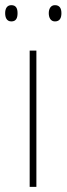

<svg xmlns="http://www.w3.org/2000/svg" viewBox="-32 -724 258 744"><path d="M-12 -673C-12 -656 -6 -641 12 -641C31 -641 36 -655 36 -673C36 -690 31 -704 12 -704C-6 -704 -12 -689 -12 -673ZM157 -673C157 -656 164 -641 181 -641C200 -641 206 -655 206 -673C206 -690 200 -704 181 -704C164 -704 157 -689 157 -673ZM109 0V-528H83V0Z"/></svg>

Font: Noto Sans Sinhala UI SemiCondensed Thin
Style: Regular
Weight: 100
Width: 4
Designer: Jelle Bosma - Monotype Design Team
Foundry: Monotype Imaging Inc.
Version: Version 2.006